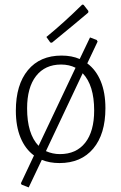

<svg xmlns="http://www.w3.org/2000/svg" viewBox="-20 -704 529 836"><path d="M439 -233Q439 -120 386 -57Q333 6 239 6Q196 6 162 -8L105 112L74 100L71 94L128 -27Q90 -55 69.5 -104.5Q49 -154 49 -222Q49 -335 101.5 -398.5Q154 -462 248 -462Q293 -462 327 -447L372 -541L401 -530L405 -523L360 -428Q398 -400 418.5 -350.5Q439 -301 439 -233ZM148 -69 309 -409Q281 -423 246 -423Q176 -423 137 -373Q98 -323 98 -232Q98 -121 148 -69ZM390 -223Q390 -333 340 -385L180 -46Q209 -33 241 -33Q312 -33 351 -82.5Q390 -132 390 -223ZM344 -683 365 -656 364 -649Q316 -608 206 -518L199 -519L182 -543Q259 -606 338 -684Z"/></svg>

Font: Luna Sans Light
Style: Regular
Weight: 300
Designer: Juan Pablo del Peral
Foundry: Huerta Tipografica
Version: Version 2.001; ttfautohint (v1.5)